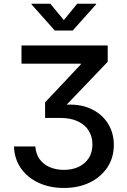

<svg xmlns="http://www.w3.org/2000/svg" viewBox="-20 -771 659 994"><path d="M311 202.1Q237.8 202.1 180.2 175.5Q122.6 148.9 88.6 100.6Q54.7 52.2 52.2 -12.7H163.1Q165.5 25.4 184.8 52.5Q204.1 79.6 236.8 94Q269.5 108.4 311 108.4Q354 108.4 387.2 92.8Q420.4 77.1 439.5 47.6Q458.5 18.1 458.5 -23.4Q458.5 -62.5 439.9 -93.5Q421.4 -124.5 383.8 -142.6Q346.2 -160.6 288.6 -160.6H213.4V-241.2L398.4 -437.5V-441.4H91.3V-535.6H537.6V-451.2L303.2 -206.1V-227.5Q386.7 -235.8 446 -209.7Q505.4 -183.6 537.4 -133.8Q569.3 -84 569.3 -21Q569.3 44.9 536.1 95.2Q502.9 145.5 444.8 173.8Q386.7 202.1 311 202.1ZM240.7 -751.5 310.5 -667 379.4 -751.5H477.5V-748.5L356.4 -612.8H263.7L143.1 -748.5V-751.5Z"/></svg>

Font: Inter 20pt Medium
Style: Regular
Weight: 500
Version: Version 4.001;git-66647c0bb